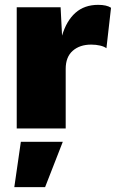

<svg xmlns="http://www.w3.org/2000/svg" viewBox="-20 -530 478 792"><path d="M438 -498 419 -331Q410 -338 393 -342Q376 -346 356 -346Q309 -346 280 -320.5Q251 -295 251 -246V0H49V-500H230L236 -383Q254 -444 291 -477Q328 -510 385 -510Q420 -510 438 -498ZM166 242H39L66 55H239Z"/></svg>

Font: Work Sans ExtraBold
Style: Regular
Weight: 800
Designer: Wei Huang
Foundry: Wei Huang
Version: Version 1.500